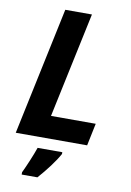

<svg xmlns="http://www.w3.org/2000/svg" viewBox="-100 -775 719 1057"><g transform="rotate(10 259.0 -246.5)"><path d="M26 0 177 -714H326L201 -125H451L425 0ZM98 221V208Q112 179 130 136Q148 93 159 61H297V71Q279 104 249 144Q219 184 186 221Z"/></g></svg>

Font: BC Sans
Style: Bold Italic
Weight: 700
Italic angle: -12°
Designer: Monotype Design Team
Province of B.C.
Foundry: Monotype Imaging Inc.
Version: Version 2.000;GOOG;noto-source:20170915:90ef993387c0